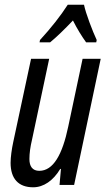

<svg xmlns="http://www.w3.org/2000/svg" viewBox="-20 -786 453 816"><path d="M150 -616 148 -606H193C221 -629 254 -661 290 -699C308 -663 328 -631 346 -606H389L391 -616C374 -652 344 -730 337 -766H268C238 -719 196 -666 150 -616ZM121 10C165 10 206 -18 236 -68H239L233 0H295L408 -536H331L270 -248C245 -128 206 -60 147 -60C118 -60 105 -79 105 -110C105 -135 109 -163 116 -192L189 -536H112L36 -181C30 -153 25 -118 25 -94C25 -27 58 10 121 10Z"/></svg>

Font: Noto Sans ExtraCondensed
Style: Italic
Weight: 400
Width: 2
Italic angle: -12°
Designer: Monotype Design Team
Foundry: Monotype Imaging Inc.
Version: Version 2.013